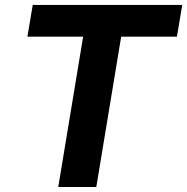

<svg xmlns="http://www.w3.org/2000/svg" viewBox="-20 -747 748 767"><path d="M89.5 -600.5H312.1L212.7 0H364.7L464.1 -600.5H686.8L708.1 -727.3H110.8Z"/></svg>

Font: Margiela Sans
Style: Bold Italic
Weight: 700
Italic angle: -9.39999°
Designer: Stefan Endress, Andreas Faust
Version: Version 1.100;FEAKit 1.0